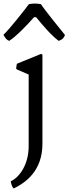

<svg xmlns="http://www.w3.org/2000/svg" viewBox="-21 -808 389 1089"><path d="M141.6 22C141.6 127.4 86.9 199.7 40.5 219.7C40.5 219.7 42 247.1 56.6 261.2C122.1 229 219.7 163.6 219.7 6.8V-498L211.9 -502.4L74.7 -446.3L70.3 -419.9L74.7 -414.1L141.6 -385.3ZM31.2 -576.2C71.8 -601.6 140.1 -673.8 171.9 -710.4H184.1C213.9 -672.9 270.5 -606 312 -576.2C332.5 -584 339.4 -589.8 347.7 -609.4C336.4 -622.6 228 -756.8 211.4 -784.2C188.5 -789.1 165.5 -789.1 142.6 -784.2C132.3 -768.6 26.9 -634.8 -1.5 -610.8C11.7 -587.4 17.1 -582 31.2 -576.2Z"/></svg>

Font: Trykker
Style: Regular
Weight: 400
Designer: Magnus Gaarde
Foundry: Magnus Gaarde
Version: Version 1.001